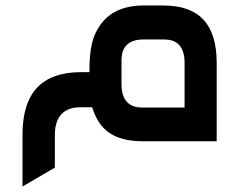

<svg xmlns="http://www.w3.org/2000/svg" viewBox="-20 -482 870 700"><path d="M62 10V198L180 129V10C180 -74 231 -91 273 -91H316C342 -8 394 33 502 33H770V-253C770 -394 706 -462 575 -462H502C438 -462 388 -442 355 -403C315 -355 306 -302 306 -219H277C132 -219 62 -144 62 10ZM423 -174V-263C423 -312 450 -338 502 -338H580C613 -338 653 -324 653 -253V-90H497C463 -90 423 -105 423 -174Z"/></svg>

Font: All Genders v4
Style: Regular
Weight: 400
Designer: Rassam Alawdi
Foundry: Rassam Art
Version: Version 3.100;FEAKit 1.0